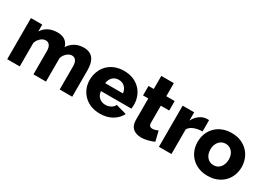

<svg xmlns="http://www.w3.org/2000/svg" viewBox="-7 -1403 2935 2123"><g transform="rotate(30 1460.5 -341.0)"><path d="M857 -469Q818 -535 729 -535Q666 -535 617 -508.5Q568 -482 538 -433Q527 -478 493 -505Q455 -535 393 -535Q327 -535 277.5 -510Q228 -485 199 -437V-525H55V0H215V-301Q229 -342 259 -368Q289 -394 322 -394Q353 -394 371.5 -369.5Q390 -345 390 -295V0H550V-301Q563 -340 594 -368Q625 -394 657 -394Q688 -394 706.5 -369.5Q725 -345 725 -295V0H885V-336Q885 -420 857 -469Z M1493 -130 1357 -168Q1346 -140 1314 -122.5Q1282 -105 1246 -105Q1199 -105 1166 -133.5Q1133 -162 1129 -213H1517Q1521 -230 1521 -264Q1521 -319 1502.5 -368Q1484 -417 1448 -454Q1411 -493 1358.5 -514Q1306 -535 1241 -535Q1176 -535 1123 -513.5Q1070 -492 1033 -453Q997 -415 978 -364.5Q959 -314 959 -257Q959 -203 978.5 -154.5Q998 -106 1034 -70Q1071 -32 1124 -11Q1177 10 1241 10Q1330 10 1395.5 -28Q1461 -66 1493 -130ZM1239 -420Q1285 -420 1316 -391Q1347 -362 1352 -312H1126Q1131 -361 1161.5 -390.5Q1192 -420 1239 -420Z M1829 -136Q1783 -136 1783 -185V-404H1890V-525H1783V-692H1623V-525H1556V-404H1623V-130Q1623 -57 1666 -22Q1705 10 1769 10Q1842 10 1930 -28L1899 -155Q1859 -136 1829 -136Z M2315 -533H2299Q2251 -532 2208.5 -502Q2166 -472 2139 -419V-525H1992V0H2152V-315Q2172 -350 2218.5 -368.5Q2265 -387 2325 -388V-532Q2322 -533 2315 -533Z M2824 -72Q2860 -109 2878.5 -158Q2897 -207 2897 -262Q2897 -316 2878 -366Q2859 -416 2823 -453Q2786 -492 2733.5 -513.5Q2681 -535 2616 -535Q2551 -535 2498 -513.5Q2445 -492 2408 -453Q2372 -416 2353.5 -366.5Q2335 -317 2335 -262Q2335 -207 2353.5 -158Q2372 -109 2408 -72Q2445 -33 2498 -11.5Q2551 10 2616 10Q2681 10 2734 -11.5Q2787 -33 2824 -72ZM2533 -361Q2548 -379 2569.5 -389Q2591 -399 2616 -399Q2667 -399 2699.5 -361.5Q2732 -324 2732 -262Q2732 -233 2723 -207.5Q2714 -182 2699 -163Q2666 -125 2616 -125Q2564 -125 2531.5 -162.5Q2499 -200 2499 -262Q2499 -291 2508 -317Q2517 -343 2533 -361Z"/></g></svg>

Font: RT Raleway ExtraBold
Style: Regular
Weight: 400
Designer: Matt McInerney, Pablo Impallari, Rodrigo Fuenzalida — Edited by Milan Moffatt in April 2016
Foundry: Matt McInerney, Pablo Impallari, Rodrigo Fuenzalida — Edited by Milan Moffatt in April 2016
Version: Version 3.001